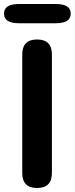

<svg xmlns="http://www.w3.org/2000/svg" viewBox="-20 -938 373 958"><path d="M165 0Q91 0 91 -75V-666Q91 -741 165 -741Q239 -741 239 -666V-75Q239 0 165 0ZM75 -822Q0 -822 0 -870Q0 -918 75 -918H258Q333 -918 333 -870Q333 -822 258 -822Z"/></svg>

Font: Resource Han Rounded JP
Style: Bold
Weight: 700
Designer: Cyano Hao (round all glyphs); Ryoko NISHIZUKA 西塚涼子 (kana, bopomofo & ideographs); Paul D. Hunt (Latin, Greek & Cyrillic)
Foundry: Cyano Hao
Version: 0.990